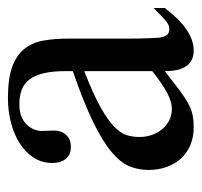

<svg xmlns="http://www.w3.org/2000/svg" viewBox="-32 -468 508 484"><g transform="rotate(-90 222.0 -226.0)"><path d="M443.8 -64.5Q388.7 8.3 336.9 8.3Q326.2 8.3 316.7 4.9Q307.1 1.5 300 -6.8Q293 -15.1 288.8 -29.1Q284.7 -43 284.7 -64.5Q255.4 -41.5 236.1 -27.1Q216.8 -12.7 201.9 -4.9Q187 2.9 173.6 5.6Q160.2 8.3 142.6 8.3Q118.7 8.3 99.1 0.2Q79.6 -7.8 65.4 -22.7Q51.3 -37.6 43.5 -58.8Q35.6 -80.1 35.6 -106Q35.6 -130.9 44.7 -153.3Q53.7 -175.8 80.6 -198.5Q107.4 -221.2 156.2 -245.1Q205.1 -269 284.7 -296.4V-314.9Q284.7 -347.2 279.5 -369.1Q274.4 -391.1 264.2 -405Q253.9 -418.9 238.3 -425Q222.7 -431.2 201.2 -431.2Q170.4 -431.2 152.8 -415.3Q135.3 -399.4 133.8 -376.5L134.8 -347.2Q135.7 -326.2 124.3 -313.7Q112.8 -301.3 94.2 -301.3Q74.7 -301.3 64 -313.7Q53.2 -326.2 53.2 -348.1Q53.2 -374.5 66.7 -395.3Q80.1 -416 102.8 -430.4Q125.5 -444.8 155 -452.4Q184.6 -460 216.8 -460Q265.1 -460 294.7 -449.5Q324.2 -439 340.3 -419.2Q356.4 -399.4 361.6 -371.1Q366.7 -342.8 366.7 -307.6V-155.3Q366.7 -124 367.7 -104Q368.7 -84 369.1 -77.1Q371.6 -64 376.5 -58.6Q381.3 -53.2 390.6 -53.2Q395 -53.2 398.9 -54.4Q402.8 -55.7 408.2 -59.6Q413.6 -63.5 421.9 -71.3Q430.2 -79.1 443.8 -92.8ZM284.7 -267.6Q228 -245.6 195.1 -227.3Q162.1 -209 145 -192.4Q127.9 -175.8 123.3 -160.4Q118.7 -145 118.7 -128.9Q118.7 -111.3 124 -96.7Q129.4 -82 138.4 -71Q147.5 -60.1 159.9 -53.7Q172.4 -47.4 186.5 -46.9Q205.6 -45.9 229.7 -58.6Q253.9 -71.3 284.7 -96.2Z"/></g></svg>

Font: Doulos SIL Viet
Style: Regular
Weight: 400
Designer: Walt Agee, Victor Gaultney, Peter Martin, Debbi Hosken, Becca Hirsbrunner
Foundry: SIL International
Version: Version 5.000